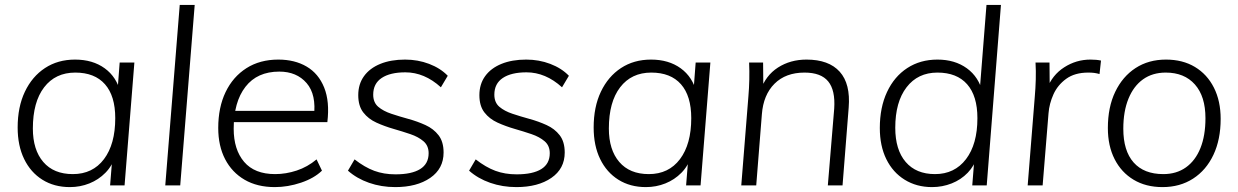

<svg xmlns="http://www.w3.org/2000/svg" viewBox="-20 -756 5049 783"><path d="M265 7Q201 7 153 -23Q105 -53 78.5 -107.5Q52 -162 52 -236Q52 -320 81.5 -382Q111 -444 163.5 -478.5Q216 -513 286 -513Q358 -513 407 -477.5Q456 -442 472 -377L458 -369L468 -501H528L488 0H429L440 -137L450 -120Q438 -80 410 -51.5Q382 -23 344.5 -8Q307 7 265 7ZM277 -46Q358 -46 404 -107Q450 -168 450 -274Q450 -365 408 -412.5Q366 -460 287 -460Q206 -460 160 -400Q114 -340 114 -232Q114 -145 156.5 -95.5Q199 -46 277 -46Z M654 0 713 -736H774L715 0Z M1293 -60Q1261 -29 1207.5 -11Q1154 7 1101 7Q1029 7 977.5 -23Q926 -53 898 -107Q870 -161 870 -234Q870 -318 900 -380.5Q930 -443 985 -478Q1040 -513 1115 -513Q1182 -513 1230.5 -484.5Q1279 -456 1302 -399Q1325 -342 1315 -258H924L926 -304H1284L1260 -281Q1271 -370 1230.5 -417Q1190 -464 1119 -464Q1029 -464 981 -402Q933 -340 933 -231Q933 -146 975.5 -96Q1018 -46 1102 -46Q1146 -46 1190 -60.5Q1234 -75 1271 -106Z M1592 7Q1535 7 1485 -10.5Q1435 -28 1399 -60L1426 -106Q1467 -74 1506 -59.5Q1545 -45 1593 -45Q1659 -45 1693.5 -66.5Q1728 -88 1728 -131Q1728 -162 1707 -180Q1686 -198 1653.5 -209Q1621 -220 1584.5 -230.5Q1548 -241 1515 -256Q1482 -271 1461.5 -297.5Q1441 -324 1441 -368Q1441 -413 1464.5 -445.5Q1488 -478 1531 -495.5Q1574 -513 1632 -513Q1684 -513 1730 -495.5Q1776 -478 1806 -447L1778 -400Q1711 -461 1633 -461Q1571 -461 1536.5 -438Q1502 -415 1502 -370Q1502 -338 1522.5 -320.5Q1543 -303 1576 -292Q1609 -281 1645.5 -271Q1682 -261 1715 -246Q1748 -231 1768.5 -204.5Q1789 -178 1789 -134Q1789 -68 1734.5 -30.5Q1680 7 1592 7Z M2086 7Q2029 7 1979 -10.5Q1929 -28 1893 -60L1920 -106Q1961 -74 2000 -59.5Q2039 -45 2087 -45Q2153 -45 2187.5 -66.5Q2222 -88 2222 -131Q2222 -162 2201 -180Q2180 -198 2147.5 -209Q2115 -220 2078.5 -230.5Q2042 -241 2009 -256Q1976 -271 1955.5 -297.5Q1935 -324 1935 -368Q1935 -413 1958.5 -445.5Q1982 -478 2025 -495.5Q2068 -513 2126 -513Q2178 -513 2224 -495.5Q2270 -478 2300 -447L2272 -400Q2205 -461 2127 -461Q2065 -461 2030.5 -438Q1996 -415 1996 -370Q1996 -338 2016.5 -320.5Q2037 -303 2070 -292Q2103 -281 2139.5 -271Q2176 -261 2209 -246Q2242 -231 2262.5 -204.5Q2283 -178 2283 -134Q2283 -68 2228.5 -30.5Q2174 7 2086 7Z M2614 7Q2550 7 2502 -23Q2454 -53 2427.5 -107.5Q2401 -162 2401 -236Q2401 -320 2430.5 -382Q2460 -444 2512.5 -478.5Q2565 -513 2635 -513Q2707 -513 2756 -477.5Q2805 -442 2821 -377L2807 -369L2817 -501H2877L2837 0H2778L2789 -137L2799 -120Q2787 -80 2759 -51.5Q2731 -23 2693.5 -8Q2656 7 2614 7ZM2626 -46Q2707 -46 2753 -107Q2799 -168 2799 -274Q2799 -365 2757 -412.5Q2715 -460 2636 -460Q2555 -460 2509 -400Q2463 -340 2463 -232Q2463 -145 2505.5 -95.5Q2548 -46 2626 -46Z M3003 0 3032 -362Q3038 -431 3035 -501H3092L3093 -396L3081 -386Q3102 -448 3152.5 -480.5Q3203 -513 3269 -513Q3360 -513 3404.5 -463.5Q3449 -414 3441 -317L3416 0H3356L3382 -313Q3387 -388 3357.5 -424Q3328 -460 3261 -460Q3184 -460 3138.5 -414.5Q3093 -369 3087 -290L3064 0Z M3781 7Q3718 7 3669.5 -23Q3621 -53 3594.5 -107Q3568 -161 3568 -234Q3568 -318 3597.5 -381Q3627 -444 3680 -478.5Q3733 -513 3803 -513Q3874 -513 3923 -477.5Q3972 -442 3988 -377L3974 -369L4003 -736H4062L4004 0H3945L3956 -138L3966 -120Q3954 -80 3926.5 -51.5Q3899 -23 3861 -8Q3823 7 3781 7ZM3793 -46Q3873 -46 3919.5 -107Q3966 -168 3966 -274Q3966 -365 3924 -412.5Q3882 -460 3803 -460Q3723 -460 3677 -400Q3631 -340 3631 -235Q3631 -145 3673.5 -95.5Q3716 -46 3793 -46Z M4171 0 4200 -362Q4203 -396 4204 -431.5Q4205 -467 4203 -501H4260L4261 -381L4250 -394Q4271 -450 4320 -481.5Q4369 -513 4427 -513Q4440 -513 4450.5 -512Q4461 -511 4470 -509L4464 -454Q4454 -457 4443.5 -458.5Q4433 -460 4418 -460Q4363 -460 4328 -434.5Q4293 -409 4276 -371Q4259 -333 4256 -294L4232 0Z M4721 7Q4653 7 4603 -23Q4553 -53 4525.5 -107Q4498 -161 4498 -234Q4498 -319 4528 -381.5Q4558 -444 4611 -478.5Q4664 -513 4735 -513Q4803 -513 4853 -483Q4903 -453 4930.5 -398.5Q4958 -344 4958 -271Q4958 -187 4928.5 -124.5Q4899 -62 4845.5 -27.5Q4792 7 4721 7ZM4724 -46Q4778 -46 4816.5 -73.5Q4855 -101 4875.5 -152Q4896 -203 4896 -274Q4896 -363 4853 -411.5Q4810 -460 4734 -460Q4680 -460 4641.5 -432.5Q4603 -405 4582 -353.5Q4561 -302 4561 -231Q4561 -141 4603 -93.5Q4645 -46 4724 -46Z"/></svg>

Font: Muli Light
Style: Italic
Weight: 300
Italic angle: -4.541°
Designer: Vernon Adams
Foundry: Vernon Adams
Version: Version 2.100; ttfautohint (v1.8.1.43-b0c9)